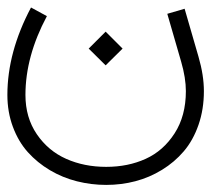

<svg xmlns="http://www.w3.org/2000/svg" viewBox="-21 -262 572 520"><path d="M432.1 -224.6 479 -238.3 516.6 -108.4Q531.2 -58.1 531.2 -15.1Q531.2 34.2 516.6 76.2Q502 118.2 476.8 147.7Q451.7 177.2 417.7 198Q383.8 218.8 345.7 228.8Q307.6 238.8 266.6 238.8Q226.1 238.8 187.3 229Q148.4 219.2 114.3 199Q80.1 178.7 54.4 150.1Q28.8 121.6 13.9 81.5Q-1 41.5 -1 -4.9Q-1 -121.1 63 -241.7L106 -218.3Q47.9 -109.4 47.9 -4.9Q47.9 56.2 78.6 101.3Q109.4 146.5 158.2 168.2Q207 189.9 266.6 189.9Q325.7 189.9 373.5 168.2Q421.4 146.5 451.9 99.1Q482.4 51.8 482.4 -15.1Q482.4 -50.8 469.7 -94.7ZM219.2 -130.4 265.1 -176.3 311 -130.4 265.1 -85Z"/></svg>

Font: AzarMehrMonospaced
Style: SansRegular
Weight: 1
Designer: Amin Abedi
Version: Version 1.00